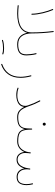

<svg xmlns="http://www.w3.org/2000/svg" viewBox="1098 -1746 896 3131"><g transform="rotate(90 1545.5 -181.0)"><path d="M486.8 -600.1C502 -478.5 508.8 -367.7 508.8 -251C508.8 -77.6 366.2 -30.3 203.1 -30.3C163.6 -30.3 120.6 -33.7 74.2 -38.1H72.8C68.4 -38.1 65.4 -35.6 64.9 -30.8V-29.3C64.9 -24.9 67.4 -22 72.3 -21.5C118.7 -17.1 162.6 -13.7 203.1 -13.7C251 -13.7 296.4 -18.6 339.8 -28.8C425.8 -48.3 490.7 -94.2 515.6 -176.8C524.9 -127 545.4 -87.4 576.7 -58.1C607.4 -28.3 649.9 -13.7 703.1 -13.7H703.6C709 -13.7 711.9 -16.6 711.9 -22C711.9 -27.3 709 -30.3 703.6 -30.3H703.1C642.1 -30.3 597.7 -50.3 568.8 -90.8C540 -130.9 525.4 -184.1 525.4 -251C525.4 -368.2 518.6 -479.5 503.4 -602.1C502.9 -606.9 500 -609.4 495.6 -609.4H493.7C489.3 -608.9 486.8 -606.4 486.8 -602.1V-600.1ZM128.4 -588.9C166 -504.4 204.1 -359.9 204.1 -253.9C204.1 -248.5 207 -245.6 212.4 -245.6C217.8 -245.6 220.7 -248.5 220.7 -253.9C220.7 -363.3 182.1 -509.8 144 -595.7C142.6 -599.1 140.1 -601.1 137.7 -601.1C136.2 -601.1 134.3 -600.6 132.3 -599.6C128.9 -598.1 127.4 -595.7 127.4 -592.8C127.4 -591.3 127.9 -590.3 128.4 -588.9Z M695.3 -22C695.3 -16.6 698.2 -13.7 703.6 -13.7C763.7 -13.7 809.1 -24.9 839.4 -47.9C869.1 -70.3 884.3 -109.4 884.3 -165.5C884.3 -199.2 877.4 -273.9 864.3 -322.8C862.8 -327.1 860.4 -329.1 856.9 -329.1C856 -329.1 855 -329.1 853.5 -328.6C849.1 -327.1 847.2 -324.7 847.2 -321.3C847.2 -320.3 847.2 -319.3 847.7 -317.9C860.8 -270 866.7 -196.8 866.7 -165.5C866.7 -113.8 853.5 -78.1 826.7 -59.1C799.8 -40 758.8 -30.3 703.6 -30.3C698.2 -30.3 695.3 -27.3 695.3 -22ZM631.8 229C633.3 232.9 635.7 234.9 638.7 234.9C640.1 234.9 641.1 234.4 642.6 233.9C673.3 222.7 722.7 216.8 768.1 216.8C804.7 216.8 838.4 220.7 856.4 228C857.4 228.5 858.4 229 859.4 229C861.8 229 865.7 226.6 867.2 223.1C867.7 221.7 868.2 220.2 868.2 219.2C868.2 215.8 866.2 213.9 862.3 212.4C840.3 204.1 805.2 200.2 768.1 200.2C721.7 200.2 670.4 206.1 636.7 218.3C632.8 219.2 630.9 221.2 630.9 224.6C630.9 226.1 631.3 227.5 631.8 229Z M1214.4 -244.1C1210.4 -242.7 1208.5 -240.2 1208.5 -237.3C1208.5 -236.3 1208.5 -235.4 1209 -234.4C1225.1 -174.3 1232.9 -118.7 1232.9 -68.4C1232.9 9.8 1214.4 73.7 1177.7 123.5C1141.1 173.3 1090.8 209 1027.8 230C1023.9 231.4 1022 233.4 1022 236.8C1022 238.3 1022.5 239.7 1022.9 241.2C1024.4 245.1 1026.9 247.1 1030.3 247.1C1031.2 247.1 1032.2 247.1 1033.7 246.6C1100.1 224.6 1152.8 186.5 1191.4 133.3C1230 80.1 1249.5 12.7 1249.5 -68.4C1249.5 -120.6 1241.7 -177.2 1225.6 -238.3C1224.6 -242.7 1222.2 -245.1 1218.8 -245.1C1217.3 -245.1 1215.8 -244.6 1214.4 -244.1Z M1411.1 -29.8C1410.6 -28.3 1410.2 -26.9 1410.2 -25.9C1410.2 -22.5 1412.1 -20.5 1416 -19C1453.1 -4.9 1491.7 1 1530.8 1C1562.5 1 1592.8 -3.4 1621.1 -11.7C1677.7 -28.8 1717.8 -65.4 1723.6 -127.9C1738.8 -96.7 1758.8 -69.8 1783.7 -47.9C1808.6 -25.4 1843.3 -14.2 1887.7 -13.7H1888.2C1893.6 -13.7 1896.5 -16.6 1896.5 -22C1896.5 -27.3 1893.6 -30.3 1888.2 -30.3H1887.7C1851.1 -30.8 1821.8 -39.1 1799.8 -56.2C1777.8 -73.2 1760.3 -95.2 1747.1 -122.1C1733.9 -148.9 1721.7 -177.7 1710.9 -208C1687 -280.3 1668 -317.9 1634.3 -385.3C1632.8 -388.7 1630.4 -390.6 1627.4 -390.6C1626 -390.6 1624.5 -390.1 1622.6 -389.2C1619.1 -387.7 1617.2 -385.3 1617.2 -382.3C1617.2 -380.9 1617.7 -379.4 1618.7 -377.4C1652.3 -310.1 1670.4 -273.4 1694.3 -202.1C1695.8 -198.7 1696.8 -195.3 1697.8 -192.9V-192.4C1703.1 -177.2 1707 -162.1 1707 -145C1707 -51.8 1629.4 -15.6 1530.8 -15.6C1493.7 -15.6 1457 -21.5 1421.9 -34.7C1420.4 -35.2 1418.9 -35.6 1418 -35.6C1414.6 -35.6 1412.6 -33.7 1411.1 -29.8Z M1879.4 -22C1879.4 -16.6 1882.3 -13.7 1888.2 -13.7C1951.2 -13.7 1997.1 -23.4 2026.9 -42.5C2056.6 -61.5 2076.2 -93.8 2086.4 -139.2C2094.2 -92.8 2113.3 -60.5 2143.1 -42C2172.9 -22.9 2219.7 -13.7 2283.7 -13.7H2284.2C2289.6 -13.7 2292.5 -16.6 2292.5 -22C2292.5 -27.3 2289.6 -30.3 2284.2 -30.3H2283.7C2118.7 -30.3 2096.2 -84.5 2093.8 -250C2093.8 -254.9 2091.3 -257.8 2086.4 -258.3C2080.1 -258.3 2077.1 -255.4 2077.1 -249.5V-239.3C2077.1 -189 2072.8 -147.9 2063.5 -117.2C2054.2 -85.9 2035.6 -63.5 2008.8 -50.3C1981.4 -37.1 1941.4 -30.3 1888.2 -30.3C1882.3 -30.3 1879.4 -27.3 1879.4 -22ZM1981.4 -458C1981.4 -453.6 1981.9 -449.7 1982.9 -446.3C1985.4 -438 1992.2 -430.2 2004.4 -430.2C2023.4 -430.2 2029.3 -445.3 2029.3 -457C2029.3 -461.4 2027.8 -465.8 2025.4 -469.7C2021 -476.1 2014.6 -479.5 2005.9 -479.5C1989.7 -479.5 1981.4 -468.3 1981.4 -458Z M2275.9 -22C2275.9 -16.6 2278.8 -13.7 2284.2 -13.7C2370.1 -13.7 2429.2 -61.5 2459 -131.3C2461.4 -95.2 2473.6 -64.9 2495.1 -40.5C2516.6 -16.1 2545.9 -3.9 2582.5 -3.9C2621.6 -3.9 2652.8 -15.6 2676.3 -39.6C2699.2 -63.5 2716.3 -93.3 2727.5 -128.9C2739.7 -54.7 2787.1 -4.9 2865.7 -4.9C2914.1 -4.9 2948.2 -19.5 2968.8 -48.8C2989.3 -78.1 2999.5 -117.2 2999.5 -165.5C2999.5 -195.3 2996.1 -228.5 2986.8 -265.1C2985.4 -269.5 2982.9 -272 2979.5 -272C2978.5 -272 2977.1 -271.5 2975.6 -271C2971.7 -270 2969.7 -267.6 2969.7 -264.2C2969.7 -263.2 2969.7 -262.2 2970.2 -261.2C2979.5 -225.6 2982.9 -193.4 2982.9 -165.5C2982.9 -121.1 2974.1 -85.9 2957 -60.1C2939.9 -34.2 2909.2 -21.5 2865.7 -21.5C2826.2 -21.5 2795.9 -35.2 2773.9 -62.5C2752 -89.4 2741.2 -125 2741.2 -169.4C2741.2 -177.7 2741.7 -186.5 2742.7 -195.8C2743.7 -203.1 2744.6 -210.4 2745.1 -217.8V-220.2C2745.1 -224.1 2742.7 -226.6 2737.8 -227.1H2736.3C2731.9 -227.1 2729 -224.6 2728.5 -219.7C2727.5 -212.4 2726.6 -206.1 2726.1 -199.7C2721.7 -168 2713.9 -138.2 2702.6 -111.3C2679.2 -56.6 2640.6 -20.5 2582.5 -20.5C2548.3 -20.5 2522 -32.7 2503.4 -56.6C2484.4 -80.6 2475.1 -109.9 2475.1 -145C2475.1 -162.6 2476.1 -179.2 2478 -194.8C2479.5 -204.1 2481 -213.9 2481.9 -224.1V-226.6C2481.9 -231.9 2479.5 -234.9 2474.1 -235.4H2473.1C2473.1 -235.8 2473.1 -235.8 2472.7 -235.8C2472.7 -235.8 2472.2 -235.8 2471.7 -235.4C2471.2 -235.4 2471.2 -235.4 2470.7 -234.9C2470.2 -234.9 2469.7 -234.9 2469.2 -234.4C2466.8 -232.9 2465.8 -231 2465.3 -228.5C2463.4 -214.8 2461.9 -203.6 2460.9 -194.8C2452.1 -147.9 2433.1 -108.9 2403.8 -77.6C2374.5 -45.9 2334.5 -30.3 2284.2 -30.3C2278.8 -30.3 2275.9 -27.3 2275.9 -22Z"/></g></svg>

Font: Mikhak Thin
Style: Regular
Weight: 100
Designer: Amin Abedi
Version: Version 3.2